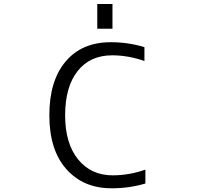

<svg xmlns="http://www.w3.org/2000/svg" viewBox="-20 -957 1040 986"><path d="M726.6 -85.9V-14.6Q640.6 10.7 551.8 9.8Q408.2 9.8 320.8 -88.4Q233.4 -186.5 233.4 -365.2Q233.4 -542 316.9 -641.1Q400.4 -740.2 548.8 -740.2Q639.6 -740.2 721.7 -714.8V-643.6Q638.7 -672.9 555.7 -672.9Q442.4 -672.9 378.4 -591.8Q314.5 -510.7 314.5 -365.2Q314.5 -220.7 380.9 -138.7Q447.3 -56.6 558.6 -56.6Q643.6 -56.6 726.6 -85.9ZM479.5 -809.6V-936.5H557.6V-809.6Z"/></svg>

Font: GenEi Gothic M SemiLight
Style: Regular
Weight: 350
Designer: o_tamon (Modified); [Source Han Sans]
Ryoko NISHIZUKA  (kana & ideographs); Paul D. Hunt (Latin, Greek & Cyrillic); Wenl
Version: Version 1.1a;Original Version 1.004